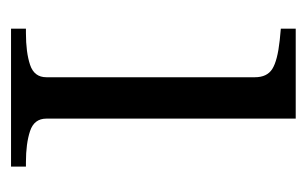

<svg xmlns="http://www.w3.org/2000/svg" viewBox="-124 -432 556 348"><g transform="rotate(90 154.0 -258.0)"><path d="M195 -516V-64Q195 -42 217.5 -34.5Q240 -27 274 -27H282V0H32V-27H40Q75 -27 97.5 -34.5Q120 -42 120 -64V-442Q120 -464 105 -473.5Q90 -483 53 -487L32 -489V-516Z"/></g></svg>

Font: Roboto Serif 120pt Expanded Light
Style: Regular
Weight: 300
Width: 7
Designer: Greg Gazdowicz
Foundry: Commercial Type
Version: Version 1.008